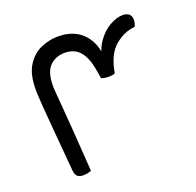

<svg xmlns="http://www.w3.org/2000/svg" viewBox="-112 -733 875 858"><g transform="rotate(-20 325.0 -304.0)"><path d="M105 -28Q94 -154 87.5 -230.5Q81 -307 78 -347Q75 -387 74.5 -403Q74 -419 74 -426Q74 -497 99.5 -538Q125 -579 165 -597Q205 -615 248 -615Q298 -615 334 -595Q370 -575 390.5 -537Q411 -499 412 -446L396 -425Q402 -489 429 -528.5Q456 -568 490.5 -587Q525 -606 553 -606Q571 -606 582 -597Q593 -588 593 -570Q593 -559 590.5 -551.5Q588 -544 586 -538Q534 -534 489.5 -496Q445 -458 431 -373Q427 -371 419 -369.5Q411 -368 402 -368Q391 -368 382 -369.5Q373 -371 366 -374L358 -421Q348 -477 322.5 -506.5Q297 -536 251 -536Q209 -536 180.5 -508.5Q152 -481 152 -413Q152 -409 152.5 -399.5Q153 -390 155 -367Q157 -344 160.5 -299.5Q164 -255 169.5 -182.5Q175 -110 182 0Q176 2 166 4.5Q156 7 143 7Q125 7 116 -1.5Q107 -10 105 -28Z"/></g></svg>

Font: Baloo Bhaijaan 2
Style: Regular
Weight: 400
Designer: Sanskriti Dholi, Noopur Datye and Ek Type
Foundry: Ek Type
Version: Version 1.701